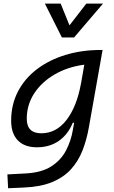

<svg xmlns="http://www.w3.org/2000/svg" viewBox="-20 -796 626 1051"><path d="M24.4 234.4 20.5 158.7 122.1 153.3Q209.5 148.4 262.2 113.8Q314.9 79.1 341.8 26.9Q368.7 -25.4 378.4 -82.5L385.7 -124H378.4Q352.1 -59.6 301.8 -24.7Q251.5 10.3 182.1 10.3Q114.3 10.3 77.6 -27.6Q41 -65.4 41 -135.3Q41 -223.1 78.1 -294.7Q115.2 -366.2 181.9 -417Q248.5 -467.8 337.9 -495.1Q427.2 -522.5 532.2 -522.5H541.5L466.3 -98.1Q454.1 -29.3 431.2 28.8Q408.2 86.9 368.2 130.9Q328.1 174.8 265.6 200.7Q203.1 226.6 112.3 230.5ZM441.4 -441.9Q351.6 -430.2 280.3 -389.2Q209 -348.1 167.7 -285.4Q126.5 -222.7 126.5 -146Q126.5 -66.4 206.1 -66.4Q287.6 -66.4 343.8 -138.9Q399.9 -211.4 422.9 -336.9L424.3 -343.8ZM318.8 -590.8 225.6 -776.4H312L360.4 -657.2L452.6 -776.4H543.9L385.3 -590.8Z"/></svg>

Font: Cascadia Mono PL SemiLight
Style: Italic
Weight: 350
Italic angle: -10°
Monospace: yes
Designer: Aaron Bell
Foundry: Saja Typeworks
Version: Version 2404.023; ttfautohint (v1.8.4)